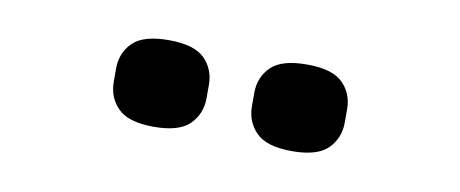

<svg xmlns="http://www.w3.org/2000/svg" viewBox="-30 -806 659 275"><g transform="rotate(10 300.0 -669.0)"><path d="M199.5 -606Q162.5 -606 147.2 -621.5Q132 -637 132 -659.5V-679Q132 -701.5 147.2 -716.8Q162.5 -732 199.5 -732Q236.5 -732 251.8 -716.8Q267 -701.5 267 -679V-659.5Q267 -637 251.8 -621.5Q236.5 -606 199.5 -606ZM400.5 -606Q363.5 -606 348.2 -621.5Q333 -637 333 -659.5V-679Q333 -701.5 348.2 -716.8Q363.5 -732 400.5 -732Q437.5 -732 452.8 -716.8Q468 -701.5 468 -679V-659.5Q468 -637 452.8 -621.5Q437.5 -606 400.5 -606Z"/></g></svg>

Font: Lilex Medium
Style: Regular
Weight: 500
Designer: Mike Abbink, Paul van der Laan, Pieter van Rosmalen, Mikhael Khrustik
Foundry: Mikhael Khrustik
Version: Version 1.100